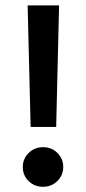

<svg xmlns="http://www.w3.org/2000/svg" viewBox="-20 -700 322 719"><path d="M83.5 -679.7H201.2L190.4 -224.6H94.7ZM65.4 -74.7Q65.4 -106 87.6 -127.4Q109.9 -148.9 141.1 -148.9Q172.9 -148.9 194.8 -127.4Q216.8 -106 216.8 -74.7Q216.8 -43.5 194.8 -22Q172.9 -0.5 141.1 -0.5Q109.4 -0.5 87.4 -21.7Q65.4 -43 65.4 -74.7Z"/></svg>

Font: Vazirmatn FD Medium
Style: Regular
Weight: 500
Designer: Saber Rastikerdar
Foundry: Saber Rastikerdar
Version: Version 33.003